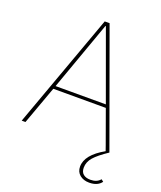

<svg xmlns="http://www.w3.org/2000/svg" viewBox="-161 -799 923 1102"><g transform="rotate(20 300.0 -248.0)"><path d="M517.1 202.1Q482.4 202.1 459.7 183.6Q437 165 437 132.8Q437 60.5 544.9 0L543.9 -2.9L534.2 -30.8L460.9 -233.9H140.1L55.2 0H32.2L285.2 -698.2H314.9L567.9 0Q509.8 38.6 484.4 67.6Q459 96.7 459 131.8Q459 158.2 474.9 171.1Q490.7 184.1 518.1 184.1Q558.1 184.1 578.1 159.2L591.8 169.9Q568.4 202.1 517.1 202.1ZM147 -252.9H454.1L300.8 -674.8H297.9Z"/></g></svg>

Font: Anuphan Thin
Style: Regular
Weight: 250
Designer: Mike Abbink, Paul van der Laan, Pieter van Rosmalen, Mint Tantisuwanna
Foundry: Bold Monday; Cadson Demak
Version: Version 3.002;hotconv 1.0.109;makeotfexe 2.5.65596